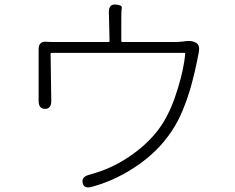

<svg xmlns="http://www.w3.org/2000/svg" viewBox="-20 -809 1040 850"><path d="M387 18Q351 28 346 1Q340 -26 374 -35L404 -44Q490 -70 570 -128Q654 -189 701 -264Q741 -328 769 -423Q794 -506 800 -570Q800 -575 795 -575H209Q204 -575 204 -570L207 -364Q208 -327 179 -327Q151 -327 151 -363V-591Q151 -628 188 -624Q194 -623 239 -623H460Q465 -623 465 -628L462 -754Q461 -791 491 -789Q521 -787 519 -774.5Q517 -762 517 -727V-628Q517 -623 522 -623H754Q771 -623 788 -625L805 -627Q831 -630 849 -619Q866 -608 860 -577Q843 -487 822 -414Q792 -314 753 -249Q697 -155 602 -86Q501 -13 387 18Z"/></svg>

Font: Resource Han Rounded KR Light
Style: Regular
Weight: 300
Designer: Cyano Hao (round all glyphs); Ryoko NISHIZUKA 西塚涼子 (kana, bopomofo & ideographs); Paul D. Hunt (Latin, Greek & Cyrillic)
Foundry: Cyano Hao
Version: 0.990